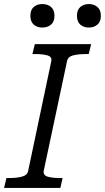

<svg xmlns="http://www.w3.org/2000/svg" viewBox="-40 -928 518 948"><path d="M99 -84 213 -625Q218 -647 195.5 -654Q173 -661 136 -661H120L132 -710H410L398 -661H383Q347 -661 321 -654.5Q295 -648 291 -626L176 -85Q172 -63 194.5 -56Q217 -49 254 -49H269L258 0H-20L-8 -49H7Q43 -49 69 -56Q95 -63 99 -84ZM169 -792Q143 -792 126.5 -806.5Q110 -821 110 -850Q110 -879 126.5 -893.5Q143 -908 169 -908Q195 -908 212 -893.5Q229 -879 229 -850Q229 -821 212 -806.5Q195 -792 169 -792ZM399 -792Q373 -792 356.5 -806.5Q340 -821 340 -850Q340 -879 356.5 -893.5Q373 -908 399 -908Q424 -908 441 -893.5Q458 -879 458 -850Q458 -821 441 -806.5Q424 -792 399 -792Z"/></svg>

Font: Roboto Serif 20pt Light
Style: Italic
Weight: 300
Italic angle: -10°
Version: Version 1.007